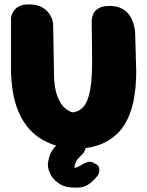

<svg xmlns="http://www.w3.org/2000/svg" viewBox="-20 -673 668 871"><path d="M321 3Q235 -3 171 -40Q107 -77 70.5 -151.5Q34 -226 30 -344V-594Q30 -594 32.5 -603Q35 -612 42.5 -623.5Q50 -635 66 -644Q82 -653 110 -653Q148 -653 170.5 -640Q193 -627 204 -610Q215 -593 218 -580Q221 -567 221 -567L225 -333Q226 -275 239.5 -238.5Q253 -202 272.5 -184.5Q292 -167 311 -163Q342 -168 361 -191.5Q380 -215 389 -265Q398 -315 398 -400L396 -573Q396 -573 396.5 -584Q397 -595 403 -609.5Q409 -624 426.5 -635Q444 -646 477 -646Q511 -646 533 -634Q555 -622 567 -604.5Q579 -587 584.5 -569Q590 -551 591.5 -539Q593 -527 593 -527L598 -349Q598 -277 585.5 -214.5Q573 -152 542.5 -104Q512 -56 458 -28Q404 0 321 3ZM329 178Q282 180 252.5 162.5Q223 145 210 119.5Q197 94 197 73Q198 59 203.5 38.5Q209 18 227 -4Q245 -26 283 -44Q283 -44 294 -47.5Q305 -51 320.5 -50.5Q336 -50 351 -38Q364 -28 367 -17Q370 -6 367 3Q364 12 360.5 17.5Q357 23 357 23Q341 39 334 46.5Q327 54 322 67Q322 68 320 74Q318 80 318 85Q318 90 323 88Q336 83 345 78Q354 73 362 68Q362 68 376.5 62.5Q391 57 413 70Q428 78 430 90.5Q432 103 428.5 112Q425 121 425 121Q409 143 385 161Q361 179 329 178Z"/></svg>

Font: Sour Gummy Black
Style: Regular
Weight: 900
Designer: Stefie Justprince
Foundry: Eifetstype
Version: Version 1.000